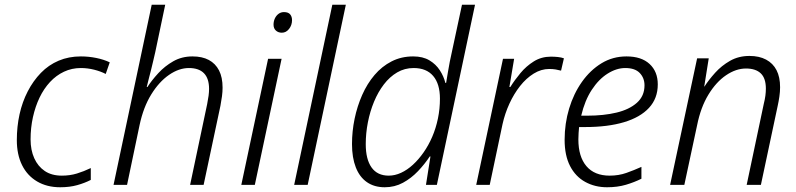

<svg xmlns="http://www.w3.org/2000/svg" viewBox="-20 -780 3360 810"><path d="M234 10Q178 10 136.5 -14.5Q95 -39 73 -83.5Q51 -128 51 -189Q51 -246 62.5 -298Q74 -350 97 -394.5Q120 -439 152.5 -472.5Q185 -506 227.5 -524Q270 -542 321 -542Q354 -542 386 -535.5Q418 -529 443 -517L426 -468Q405 -479 377 -486Q349 -493 321 -493Q283 -493 250 -477.5Q217 -462 191 -434Q165 -406 147 -368.5Q129 -331 119 -286Q109 -241 109 -192Q109 -147 124.5 -112.5Q140 -78 169 -58.5Q198 -39 241 -39Q275 -39 304.5 -48Q334 -57 363 -71V-21Q338 -8 306 1Q274 10 234 10Z M459 0 620 -760H677L635 -560Q631 -542 626.5 -523.5Q622 -505 617.5 -486Q613 -467 608 -449Q603 -431 599 -413H602Q620 -441 647.5 -471Q675 -501 711 -521.5Q747 -542 792 -542Q833 -542 861 -527Q889 -512 904 -483Q919 -454 919 -410Q919 -393 916.5 -374Q914 -355 910 -334L839 0H782L854 -341Q858 -361 860 -376.5Q862 -392 862 -405Q862 -449 840.5 -471Q819 -493 777 -493Q735 -493 693 -464Q651 -435 618 -381.5Q585 -328 569 -253L516 0Z M998 0 1111 -532H1168L1055 0ZM1169 -642Q1154 -642 1144 -651Q1134 -660 1134 -676Q1134 -690 1139.5 -702Q1145 -714 1155 -721.5Q1165 -729 1178 -729Q1196 -729 1204 -719.5Q1212 -710 1212 -695Q1212 -674 1199.5 -658Q1187 -642 1169 -642Z M1221 0 1382 -760H1439L1278 0Z M1603 10Q1559 10 1528 -11.5Q1497 -33 1481 -74Q1465 -115 1465 -172Q1465 -226 1476 -279Q1487 -332 1508 -379.5Q1529 -427 1560 -463.5Q1591 -500 1632 -521Q1673 -542 1723 -542Q1764 -542 1791.5 -525.5Q1819 -509 1835.5 -483.5Q1852 -458 1859 -430H1862Q1866 -453 1869.5 -475Q1873 -497 1877.5 -519.5Q1882 -542 1887 -564L1929 -760H1984L1823 0H1777L1796 -120H1793Q1772 -88 1743.5 -58Q1715 -28 1680 -9Q1645 10 1603 10ZM1620 -39Q1646 -39 1672 -51Q1698 -63 1722 -85Q1746 -107 1767 -137Q1788 -167 1803.5 -203Q1819 -239 1827.5 -280Q1836 -321 1836 -364Q1836 -426 1807.5 -459.5Q1779 -493 1725 -493Q1687 -493 1655.5 -474.5Q1624 -456 1599.5 -424Q1575 -392 1558 -351Q1541 -310 1532 -264Q1523 -218 1523 -172Q1523 -108 1547.5 -73.5Q1572 -39 1620 -39Z M1989 0 2102 -532H2149L2129 -413H2133Q2151 -442 2175.5 -471.5Q2200 -501 2232 -521Q2264 -541 2304 -541Q2319 -541 2333.5 -539.5Q2348 -538 2359 -534L2347 -482Q2336 -485 2324 -487Q2312 -489 2297 -489Q2263 -489 2231.5 -469.5Q2200 -450 2174 -417Q2148 -384 2129 -342.5Q2110 -301 2100 -256L2046 0Z M2541 10Q2490 10 2449 -12.5Q2408 -35 2385 -79.5Q2362 -124 2362 -190Q2362 -259 2381 -322Q2400 -385 2435 -434.5Q2470 -484 2517.5 -513Q2565 -542 2623 -542Q2686 -542 2720.5 -510Q2755 -478 2755 -424Q2755 -365 2718 -325Q2681 -285 2612.5 -264.5Q2544 -244 2448 -244H2423Q2422 -233 2421 -219.5Q2420 -206 2420 -192Q2420 -119 2454 -79Q2488 -39 2552 -39Q2590 -39 2622.5 -50.5Q2655 -62 2686 -76V-26Q2656 -11 2620.5 -0.5Q2585 10 2541 10ZM2458 -292Q2527 -292 2581 -305Q2635 -318 2667 -346.5Q2699 -375 2699 -420Q2699 -451 2679 -472Q2659 -493 2618 -493Q2581 -493 2543.5 -469.5Q2506 -446 2476.5 -401Q2447 -356 2432 -292Z M2807 0 2921 -534H2970L2951 -415H2952Q2970 -443 2997 -473Q3024 -503 3060 -523.5Q3096 -544 3142 -544Q3183 -544 3212 -528.5Q3241 -513 3256 -484Q3271 -455 3271 -412Q3271 -393 3268 -372.5Q3265 -352 3261 -334L3190 0H3130L3202 -341Q3207 -361 3209 -376.5Q3211 -392 3211 -406Q3211 -450 3189.5 -470.5Q3168 -491 3127 -491Q3085 -491 3043 -462.5Q3001 -434 2968.5 -380.5Q2936 -327 2921 -252L2867 0Z"/></svg>

Font: Noto Sans Display Light
Style: Italic
Weight: 300
Italic angle: -12°
Designer: Monotype Design Team
Foundry: Monotype Imaging Inc.
Version: Version 2.003